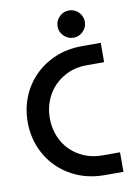

<svg xmlns="http://www.w3.org/2000/svg" viewBox="-97 -963 732 1026"><g transform="rotate(-10 269.0 -450.0)"><path d="M389 0Q307 0 241.5 -27.5Q176 -55 128.5 -103Q81 -151 55.5 -214.5Q30 -278 30 -350Q30 -422 55.5 -485.5Q81 -549 128.5 -597Q176 -645 241.5 -672.5Q307 -700 389 -700H488V-595H392Q339 -595 295 -576Q251 -557 218.5 -524Q186 -491 168 -446.5Q150 -402 150 -350Q150 -298 168 -253Q186 -208 218.5 -175.5Q251 -143 295 -124.5Q339 -106 392 -106H488V0ZM350 -752Q320 -752 298 -774Q276 -796 276 -826Q276 -856 298 -878Q320 -900 350 -900Q381 -900 402.5 -878Q424 -856 424 -826Q424 -796 402.5 -774Q381 -752 350 -752Z"/></g></svg>

Font: MuseoModerno Thin Medium
Style: Regular
Weight: 500
Version: Version 1.003